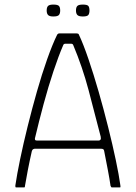

<svg xmlns="http://www.w3.org/2000/svg" viewBox="-20 -819 595 839"><path d="M52 0Q48 0 47.5 -1.5Q47 -3 47 -8Q54 -56 68 -123.5Q82 -191 101 -267.5Q120 -344 141.5 -419.5Q163 -495 186 -560Q209 -625 230 -668Q232 -670 234 -671.5Q236 -673 239 -673H315Q318 -673 321 -672Q324 -671 325 -667Q344 -627 366.5 -561Q389 -495 411 -418.5Q433 -342 452.5 -264Q472 -186 486 -119.5Q500 -53 506 -9Q507 -3 506.5 -1.5Q506 0 503 0H469Q467 0 466 -1.5Q465 -3 463 -7Q459 -36 451.5 -75Q444 -114 435 -160Q434 -165 431 -167Q428 -169 422 -169H131Q126 -168 123.5 -166Q121 -164 119 -158Q109 -114 101.5 -75Q94 -36 89 -6Q89 -3 88.5 -1.5Q88 0 84 0ZM140 -205H412Q416 -205 419 -208.5Q422 -212 420 -222Q394 -324 367 -425.5Q340 -527 300 -622Q298 -628 290 -628H266Q258 -628 256 -621Q236 -575 213.5 -507.5Q191 -440 170.5 -364Q150 -288 133 -216Q132 -213 133 -209Q134 -205 140 -205ZM243 -773Q243 -760 237.5 -753.5Q232 -747 213 -747Q196 -747 190 -753.5Q184 -760 184 -773Q184 -787 190 -793Q196 -799 213 -799Q232 -799 237.5 -793Q243 -787 243 -773ZM371 -773Q371 -760 366 -753.5Q361 -747 342 -747Q324 -747 318 -753.5Q312 -760 312 -773Q312 -787 318 -793Q324 -799 342 -799Q361 -799 366 -793Q371 -787 371 -773Z"/></svg>

Font: Glory Thin ExtraLight
Style: Regular
Weight: 250
Version: Version 1.011